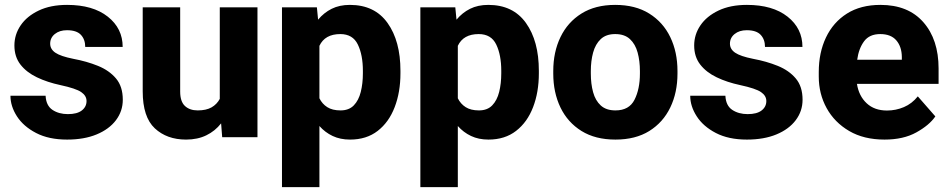

<svg xmlns="http://www.w3.org/2000/svg" viewBox="-20 -558 3861 781"><path d="M332 -147Q332 -168.5 310.5 -183.3Q289.1 -198.2 225.6 -211.9Q172.9 -223.1 130.4 -243.4Q87.9 -263.7 63.2 -295.4Q38.6 -327.1 38.6 -373Q38.6 -417.5 64 -454.8Q89.4 -492.2 137.5 -515.1Q185.5 -538.1 252.9 -538.1Q357.9 -538.1 418.5 -490.2Q479 -442.4 479 -367.2H326.7Q326.7 -397.5 309.1 -416.3Q291.5 -435.1 252.4 -435.1Q222.2 -435.1 203.1 -419.7Q184.1 -404.3 184.1 -380.4Q184.1 -357.9 205.3 -343.5Q226.6 -329.1 277.8 -318.8Q333 -308.6 378.7 -290Q424.3 -271.5 451.9 -238.8Q479.5 -206.1 479.5 -152.3Q479.5 -106 451.7 -69.1Q423.8 -32.2 373 -11.2Q322.3 9.8 252.9 9.8Q178.2 9.8 126.7 -17.1Q75.2 -43.9 48.8 -85Q22.5 -126 22.5 -168.5H165.5Q167.5 -128.4 193.4 -111.1Q219.2 -93.8 256.3 -93.8Q293.5 -93.8 312.7 -108.6Q332 -123.5 332 -147Z M883.8 0 879.4 -56.2Q855 -24.9 819.3 -7.6Q783.7 9.8 736.8 9.8Q658.7 9.8 609.6 -36.1Q560.5 -82 560.5 -186.5V-528.3H712.9V-185.5Q712.9 -145 732.2 -127Q751.5 -108.9 784.2 -108.9Q818.8 -108.9 840.6 -121.3Q862.3 -133.8 874 -155.8V-528.3H1027.3V0Z M1608.9 -270V-259.8Q1608.9 -183.1 1585.4 -122.1Q1562 -61 1516.4 -25.6Q1470.7 9.8 1403.8 9.8Q1363.8 9.8 1333 -4.9Q1302.2 -19.5 1279.3 -45.4V203.1H1127V-528.3H1269L1273.9 -478Q1297.4 -506.3 1329.1 -522.2Q1360.8 -538.1 1403.3 -538.1Q1503.9 -538.1 1556.4 -464.6Q1608.9 -391.1 1608.9 -270ZM1456.1 -259.8V-270Q1456.1 -334.5 1435.5 -377Q1415 -419.4 1364.3 -419.4Q1301.8 -419.4 1279.3 -371.6V-158.2Q1290.5 -135.3 1311.3 -122.1Q1332 -108.9 1365.2 -108.9Q1399.4 -108.9 1419.2 -129.4Q1439 -149.9 1447.5 -184.1Q1456.1 -218.3 1456.1 -259.8Z M2171.9 -270V-259.8Q2171.9 -183.1 2148.4 -122.1Q2125 -61 2079.3 -25.6Q2033.7 9.8 1966.8 9.8Q1926.8 9.8 1896 -4.9Q1865.2 -19.5 1842.3 -45.4V203.1H1689.9V-528.3H1832L1836.9 -478Q1860.4 -506.3 1892.1 -522.2Q1923.8 -538.1 1966.3 -538.1Q2066.9 -538.1 2119.4 -464.6Q2171.9 -391.1 2171.9 -270ZM2019 -259.8V-270Q2019 -334.5 1998.5 -377Q1978 -419.4 1927.2 -419.4Q1864.7 -419.4 1842.3 -371.6V-158.2Q1853.5 -135.3 1874.3 -122.1Q1895 -108.9 1928.2 -108.9Q1962.4 -108.9 1982.2 -129.4Q2002 -149.9 2010.5 -184.1Q2019 -218.3 2019 -259.8Z M2230.5 -258.8V-269Q2230.5 -346.2 2259.8 -407Q2289.1 -467.8 2345.2 -502.9Q2401.4 -538.1 2482.4 -538.1Q2564.5 -538.1 2620.8 -502.9Q2677.2 -467.8 2706.5 -407Q2735.8 -346.2 2735.8 -269V-258.8Q2735.8 -181.6 2706.5 -120.8Q2677.2 -60.1 2621.1 -25.1Q2564.9 9.8 2483.4 9.8Q2401.9 9.8 2345.5 -25.1Q2289.1 -60.1 2259.8 -120.8Q2230.5 -181.6 2230.5 -258.8ZM2383.3 -269V-258.8Q2383.3 -216.8 2392.6 -182.9Q2401.9 -148.9 2423.8 -128.9Q2445.8 -108.9 2483.4 -108.9Q2539.1 -108.9 2561 -152.3Q2583 -195.8 2583 -258.8V-269Q2583 -310.1 2573.7 -344.2Q2564.5 -378.4 2542.5 -398.9Q2520.5 -419.4 2482.4 -419.4Q2445.3 -419.4 2423.6 -398.9Q2401.9 -378.4 2392.6 -344.2Q2383.3 -310.1 2383.3 -269Z M3097.2 -147Q3097.2 -168.5 3075.7 -183.3Q3054.2 -198.2 2990.7 -211.9Q2938 -223.1 2895.5 -243.4Q2853 -263.7 2828.4 -295.4Q2803.7 -327.1 2803.7 -373Q2803.7 -417.5 2829.1 -454.8Q2854.5 -492.2 2902.6 -515.1Q2950.7 -538.1 3018.1 -538.1Q3123 -538.1 3183.6 -490.2Q3244.1 -442.4 3244.1 -367.2H3091.8Q3091.8 -397.5 3074.2 -416.3Q3056.6 -435.1 3017.6 -435.1Q2987.3 -435.1 2968.3 -419.7Q2949.2 -404.3 2949.2 -380.4Q2949.2 -357.9 2970.5 -343.5Q2991.7 -329.1 3043 -318.8Q3098.1 -308.6 3143.8 -290Q3189.5 -271.5 3217 -238.8Q3244.6 -206.1 3244.6 -152.3Q3244.6 -106 3216.8 -69.1Q3189 -32.2 3138.2 -11.2Q3087.4 9.8 3018.1 9.8Q2943.4 9.8 2891.8 -17.1Q2840.3 -43.9 2814 -85Q2787.6 -126 2787.6 -168.5H2930.7Q2932.6 -128.4 2958.5 -111.1Q2984.4 -93.8 3021.5 -93.8Q3058.6 -93.8 3077.9 -108.6Q3097.2 -123.5 3097.2 -147Z M3578.1 9.8Q3494.1 9.8 3434.3 -25.1Q3374.5 -60.1 3342.5 -118.2Q3310.5 -176.3 3310.5 -246.6V-265.1Q3310.5 -343.8 3339.8 -405.5Q3369.1 -467.3 3425 -502.7Q3481 -538.1 3561.5 -538.1Q3674.3 -538.1 3736.1 -467.5Q3797.9 -397 3797.9 -279.3V-216.8H3465.8Q3473.6 -167.5 3505.4 -137.9Q3537.1 -108.4 3587.9 -108.4Q3624 -108.4 3656.7 -122.3Q3689.5 -136.2 3713.4 -166L3784.7 -84.5Q3760.3 -48.8 3707.5 -19.5Q3654.8 9.8 3578.1 9.8ZM3560.5 -419.4Q3516.6 -419.4 3494.9 -390.1Q3473.1 -360.8 3466.8 -314.9H3648.4V-326.7Q3647.9 -368.2 3626 -393.8Q3604 -419.4 3560.5 -419.4Z"/></svg>

Font: Vazirmatn UI FD ExtraBold
Style: Regular
Weight: 800
Designer: Saber Rastikerdar
Foundry: Saber Rastikerdar
Version: Version 33.003